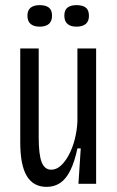

<svg xmlns="http://www.w3.org/2000/svg" viewBox="-20 -717 458 749"><path d="M162 12Q110 12 84.5 -30.5Q59 -73 59 -162V-528H131V-181Q131 -114 142.5 -84.5Q154 -55 180 -55Q200 -55 217.5 -71Q235 -87 249 -113.5Q263 -140 271.5 -173Q280 -206 282 -242V-528H355V-203V0H286L295 -138H282Q271 -86 254.5 -52.5Q238 -19 215 -3.5Q192 12 162 12ZM278 -613Q256 -613 243.5 -623.5Q231 -634 231 -656Q231 -678 243.5 -687.5Q256 -697 278 -697Q302 -697 314.5 -687.5Q327 -678 327 -655Q327 -634 314.5 -623.5Q302 -613 278 -613ZM135 -613Q112 -613 99.5 -623.5Q87 -634 87 -656Q87 -677 99.5 -687Q112 -697 135 -697Q158 -697 170.5 -687.5Q183 -678 183 -656Q183 -634 170.5 -623.5Q158 -613 135 -613Z"/></svg>

Font: Bricolage Grotesque 24pt Condensed Light
Style: Regular
Weight: 300
Width: 3
Designer: Mathieu Triay
Foundry: Atelier Triay
Version: Version 1.001;gftools[0.9.33.dev8+g029e19f]